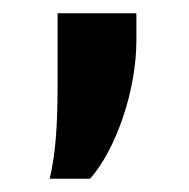

<svg xmlns="http://www.w3.org/2000/svg" viewBox="-20 -138 285 290"><path d="M55 132H116C155 88 186 -1 186 -77V-118H67V-11C67 51 64 95 55 132Z"/></svg>

Font: Kathrein 67 Medium Condensed
Style: Regular
Weight: 500
Width: 3
Designer: Lazydogs Typefoundry, based on Open Sans by Ascender Corporation
Foundry: Lazydogs Typefoundry
Version: Version 1.003;PS 001.003;hotconv 1.0.88;makeotf.lib2.5.64775